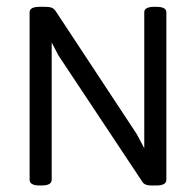

<svg xmlns="http://www.w3.org/2000/svg" viewBox="-20 -551 584 572"><path d="M98.3 1.6Q68.2 1.6 68.2 -15.5V-514.5Q68.2 -530.7 98.3 -530.7H114.5Q127.2 -530.7 134.2 -527.9Q141.1 -525.2 146.3 -517.2L387.2 -151.8L409.8 -109.4V-514.5Q409.8 -530.7 440 -530.7H445.5Q475.6 -530.7 475.6 -514.5V-15.5Q475.6 1.6 445.5 1.6H430Q411 1.6 404.3 -9.1L154.2 -385.7L134 -424.5V-15.5Q134 1.6 103.8 1.6Z"/></svg>

Font: Jaldi
Style: Regular
Weight: 400
Designer: Pablo Cosgaya and Nicolas Silva
Foundry: Omnibus-Type
Version: Version 1.001;PS 001.001;hotconv 1.0.70;makeotf.lib2.5.58329